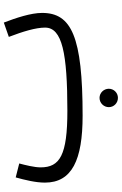

<svg xmlns="http://www.w3.org/2000/svg" viewBox="169 -612 654 1033"><g transform="rotate(-90 496.5 -96.0)"><path d="M390 21C816 21 943 -39 943 -197C943 -257 916 -338 891 -403L814 -376C843 -300 864 -231 864 -181C864 -89 727 -61 416 -61C178 -61 112 -101 112 -205C112 -239 125 -290 133 -320L58 -339C44 -289 30 -231 30 -182C30 -36 152 21 390 21ZM486 211C513 211 535 189 535 162C535 135 513 112 486 112C458 112 436 135 436 162C436 189 458 211 486 211Z"/></g></svg>

Font: Noto Sans Arabic
Style: Regular
Weight: 400
Designer: Monotype Design Team, Nadine Chahine, Nizar Qandah and Khaled Hosny
Foundry: Monotype Imaging Inc.
Version: Version 2.012